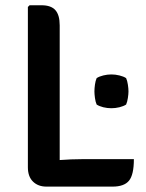

<svg xmlns="http://www.w3.org/2000/svg" viewBox="-20 -708 554 730"><path d="M207 1.5H156.5Q125 1.5 105.5 -17.5Q86 -36.5 86 -72V-681.5L92.5 -688H138Q174 -688 190.5 -669.5Q207 -651 207 -611.5ZM489 -103Q489 -43.5 470.5 -21Q452 1.5 408 1.5H156.5L93 -86.5Q144.5 -95 198.5 -99Q252.5 -103 297 -103ZM339 -360.5Q339 -371.5 341 -386.2Q343 -401 347.5 -411Q357.5 -417.5 372.8 -421.2Q388 -425 403.5 -425Q418.5 -425 434 -421.2Q449.5 -417.5 459.5 -411Q464 -401 466.2 -386.2Q468.5 -371.5 468.5 -360.5Q468.5 -350.5 466.2 -335.5Q464 -320.5 459.5 -310.5Q449.5 -304 434 -300.2Q418.5 -296.5 403.5 -296.5Q388 -296.5 372.8 -300.2Q357.5 -304 347.5 -310.5Q343 -320.5 341 -335.5Q339 -350.5 339 -360.5Z"/></svg>

Font: Signika Medium
Style: Regular
Weight: 500
Designer: Anna Giedry
Foundry: Anna Giedry
Version: Version 2.000